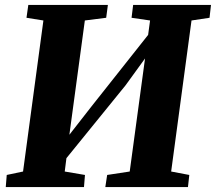

<svg xmlns="http://www.w3.org/2000/svg" viewBox="-20 -763 880 783"><path d="M3.5 0 7.5 -49.5 74 -63.5 157 -679.5 88 -690.5 95.5 -743H420L413 -690.5L326 -679.5L254 -147.5L222 -161L353.5 -329.5L625.5 -673L575 -553.5L592 -679.5L516.5 -690.5L523 -743H840.5L834.5 -690.5L761 -679.5L678 -63.5L752 -49.5L746.5 0H409.5L417 -49.5L509 -63.5L580 -587.5L609.5 -577L492 -415L207.5 -64.5L253.5 -139L244 -63.5L326.5 -49.5L322.5 0Z"/></svg>

Font: Merriweather 24pt Black
Style: Italic
Weight: 900
Italic angle: -7.8°
Designer: Eben Sorkin
Foundry: Eben Sorkin
Version: Version 2.101